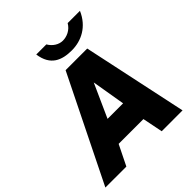

<svg xmlns="http://www.w3.org/2000/svg" viewBox="-271 -1089 1249 1249"><g transform="rotate(-45 353.0 -465.0)"><path d="M671 -930H558C534 -888 491 -871 455 -871C420 -871 383 -893 362 -930H269C285 -814 361 -785 452 -785C540 -785 627 -828 671 -930ZM-25 0H168L237 -140H465L493 0H685L531 -723H332ZM301 -306 405 -537 444 -306Z"/></g></svg>

Font: United Sans Black
Style: Italic
Weight: 900
Italic angle: -8°
Designer: Pablo Impallari, Rodrigo Fuenzalida (Modified by Dan O. Williams)
Version: Version 1.000;PS 001.000;hotconv 1.0.88;makeotf.lib2.5.64775